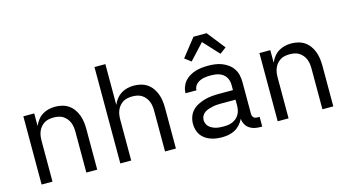

<svg xmlns="http://www.w3.org/2000/svg" viewBox="-83 -1084 2567 1414"><g transform="rotate(-15 1200.0 -377.0)"><path d="M88 0V-520H171V-424Q181 -448 197 -468.5Q213 -489 234.5 -502.5Q256 -516 281 -522Q306 -528 332 -528Q358 -528 384.5 -521.5Q411 -515 433 -500Q455 -485 471 -462.5Q487 -440 496 -415Q505 -390 508.5 -363.5Q512 -337 512 -310V0H429V-310Q429 -328 426.5 -346.5Q424 -365 417 -382Q410 -399 398 -413.5Q386 -428 370.5 -437.5Q355 -447 336.5 -450.5Q318 -454 300 -454Q282 -454 263.5 -450.5Q245 -447 229.5 -437.5Q214 -428 202 -413.5Q190 -399 183 -382Q176 -365 173.5 -346.5Q171 -328 171 -310V0Z M688 0V-735H771V-424Q781 -448 797 -468.5Q813 -489 834.5 -502.5Q856 -516 881 -522Q906 -528 932 -528Q958 -528 984.5 -521.5Q1011 -515 1033 -500Q1055 -485 1071 -462.5Q1087 -440 1096 -415Q1105 -390 1108.5 -363.5Q1112 -337 1112 -310V0H1029V-310Q1029 -328 1026.5 -346.5Q1024 -365 1017 -382Q1010 -399 998 -413.5Q986 -428 970.5 -437.5Q955 -447 936.5 -450.5Q918 -454 900 -454Q882 -454 863.5 -450.5Q845 -447 829.5 -437.5Q814 -428 802 -413.5Q790 -399 783 -382Q776 -365 773.5 -346.5Q771 -328 771 -310V0Z M1464 8Q1441 8 1419 5Q1397 2 1376 -5.5Q1355 -13 1336 -26Q1317 -39 1304.5 -57.5Q1292 -76 1286 -98Q1280 -120 1280 -142Q1280 -169 1289 -195.5Q1298 -222 1317 -242Q1336 -262 1361 -274.5Q1386 -287 1412.5 -294.5Q1439 -302 1466.5 -304.5Q1494 -307 1521 -307H1629V-347Q1629 -363 1625 -378.5Q1621 -394 1612 -407.5Q1603 -421 1590 -430.5Q1577 -440 1562 -445Q1547 -450 1531 -452Q1515 -454 1499 -454Q1485 -454 1470.5 -453Q1456 -452 1442.5 -449Q1429 -446 1416 -440Q1403 -434 1392.5 -425Q1382 -416 1375.5 -403Q1369 -390 1369 -376V-375H1286V-377Q1286 -401 1295 -424.5Q1304 -448 1320 -466Q1336 -484 1357.5 -496.5Q1379 -509 1402.5 -516Q1426 -523 1450 -525.5Q1474 -528 1499 -528Q1525 -528 1551.5 -524.5Q1578 -521 1602.5 -511.5Q1627 -502 1649 -486Q1671 -470 1685.5 -448Q1700 -426 1706 -400Q1712 -374 1712 -347V-104Q1712 -97 1714.5 -89Q1717 -81 1722.5 -75.5Q1728 -70 1735.5 -68Q1743 -66 1751 -66H1768V8H1751Q1729 8 1708 3Q1687 -2 1669.5 -14.5Q1652 -27 1641.5 -47Q1631 -67 1630 -88Q1619 -65 1601.5 -45.5Q1584 -26 1562 -14Q1540 -2 1514.5 3Q1489 8 1464 8ZM1495 -66Q1513 -66 1530 -68.5Q1547 -71 1563 -78Q1579 -85 1592 -96.5Q1605 -108 1613.5 -123Q1622 -138 1625.5 -155Q1629 -172 1629 -189V-234H1521Q1505 -234 1488 -233Q1471 -232 1455 -228.5Q1439 -225 1423 -220Q1407 -215 1393.5 -206Q1380 -197 1371.5 -182Q1363 -167 1363 -150Q1363 -136 1368.5 -122Q1374 -108 1385 -98Q1396 -88 1409.5 -81.5Q1423 -75 1437 -71.5Q1451 -68 1466 -67Q1481 -66 1495 -66ZM1610 -589 1500 -708 1390 -589 1342 -625 1450 -762H1550L1658 -625Z M1888 0V-520H1971V-424Q1981 -448 1997 -468.5Q2013 -489 2034.5 -502.5Q2056 -516 2081 -522Q2106 -528 2132 -528Q2158 -528 2184.5 -521.5Q2211 -515 2233 -500Q2255 -485 2271 -462.5Q2287 -440 2296 -415Q2305 -390 2308.5 -363.5Q2312 -337 2312 -310V0H2229V-310Q2229 -328 2226.5 -346.5Q2224 -365 2217 -382Q2210 -399 2198 -413.5Q2186 -428 2170.5 -437.5Q2155 -447 2136.5 -450.5Q2118 -454 2100 -454Q2082 -454 2063.5 -450.5Q2045 -447 2029.5 -437.5Q2014 -428 2002 -413.5Q1990 -399 1983 -382Q1976 -365 1973.5 -346.5Q1971 -328 1971 -310V0Z"/></g></svg>

Font: R Plex Mono
Style: Regular
Weight: 400
Monospace: yes
Designer: Belleve Invis
Foundry: Belleve Invis
Version: Version 31.8.0